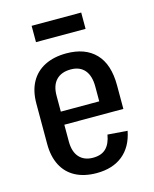

<svg xmlns="http://www.w3.org/2000/svg" viewBox="-109 -782 694 864"><g transform="rotate(-15 238.0 -350.0)"><path d="M234 8Q177 8 136 -13.5Q95 -35 73.5 -76.5Q52 -118 52 -176V-364Q52 -423 74.5 -464Q97 -505 139.5 -526.5Q182 -548 240 -548Q328 -548 376 -498Q424 -448 424 -350V-240H132V-301H345L328 -267V-370Q328 -420 305.5 -446.5Q283 -473 241 -473Q197 -473 173 -448Q149 -423 149 -375V-162Q149 -114 172 -88.5Q195 -63 236 -63Q275 -63 296.5 -84Q318 -105 325 -147L417 -140Q403 -68 356 -30Q309 8 234 8ZM353 -708V-632H122V-708Z"/></g></svg>

Font: Pathway Extreme Condensed Medium
Style: Regular
Weight: 500
Width: 3
Version: Version 1.001;gftools[0.9.26]